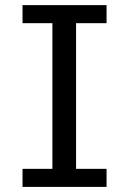

<svg xmlns="http://www.w3.org/2000/svg" viewBox="-20 -733 516 753"><path d="M397.9 -712.9V-642.1H278.3V-70.8H397.9V0H68.4V-70.8H185.5V-642.1H68.4V-712.9Z"/></svg>

Font: Andika Phon
Style: Regular
Weight: 400
Designer: Victor Gaultney, Annie Olsen, Julie Remington, Don Collingsworth, Eric Hays, Becca Hirsbrunner
Foundry: SIL International
Version: Version 5.000